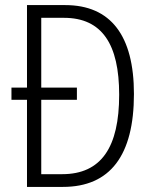

<svg xmlns="http://www.w3.org/2000/svg" viewBox="-20 -734 602 754"><path d="M236 -714H86V-390H25V-342H86V0H227C413 0 506 -124 506 -365C506 -594 415 -714 236 -714ZM231 -664C381 -664 448 -560 448 -362C448 -156 378 -50 224 -50H142V-342H282V-390H142V-664Z"/></svg>

Font: Noto Sans Kannada Condensed Light
Style: Regular
Weight: 300
Width: 3
Designer: Jelle Bosma - Monotype Design Team
Foundry: Monotype Imaging Inc.
Version: Version 2.005